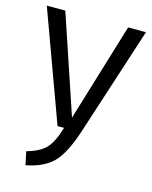

<svg xmlns="http://www.w3.org/2000/svg" viewBox="-108 -759 665 842"><g transform="rotate(15 224.0 -338.0)"><path d="M449.2 -688 287.1 -188Q253.4 -87.4 211.9 -45.4Q170.4 -3.4 89.8 12.2L77.1 -47.9Q135.3 -64 162.8 -92.5Q190.4 -121.1 210.9 -189.9H181.2L-1 -688H83L232.9 -242.2L368.2 -688Z"/></g></svg>

Font: Fira Sans Compressed Book
Style: Regular
Weight: 350
Width: 1
Designer: Carrois Corporate & Edenspiekermann AG
Foundry: Carrois Corporate GbR & Edenspiekermann AG
Version: Version 4.203;PS 004.203;hotconv 1.0.88;makeotf.lib2.5.64775